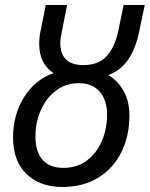

<svg xmlns="http://www.w3.org/2000/svg" viewBox="-20 -734 596 764"><path d="M32 -187Q32 -277 75.5 -347Q119 -417 193 -443Q136 -481 136 -559Q136 -590 143 -618L162 -714H247L227 -613Q220 -582 220 -563Q220 -475 312 -475Q371 -475 403.5 -509.5Q436 -544 450 -608L472 -714H556L533 -605Q519 -538 489.5 -496Q460 -454 411 -435Q450 -412 472.5 -371Q495 -330 495 -274Q495 -194 463.5 -129.5Q432 -65 371.5 -27.5Q311 10 228 10Q139 10 85.5 -41.5Q32 -93 32 -187ZM406 -277Q406 -336 376.5 -369.5Q347 -403 294 -403Q241 -403 202 -373Q163 -343 142 -294.5Q121 -246 121 -191Q121 -130 149.5 -98Q178 -66 232 -66Q287 -66 326 -95.5Q365 -125 385.5 -173.5Q406 -222 406 -277Z"/></svg>

Font: Noto Sans UI Narrow
Style: Italic
Weight: 400
Width: 4
Italic angle: -12°
Designer: Monotype Design Team
Foundry: Monotype Imaging Inc.
Version: Version 1.001